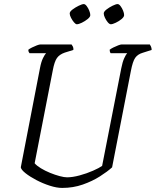

<svg xmlns="http://www.w3.org/2000/svg" viewBox="-20 -922 764 942"><path d="M285 0Q258 0 224 -11Q190 -22 158.5 -38.5Q127 -55 105.5 -72Q84 -89 82 -101L176 -587Q182 -619 191 -637Q200 -655 206 -661H125Q123 -663 121 -667Q119 -671 119 -678Q125 -683 137 -689Q149 -695 161 -699.5Q173 -704 179 -704H331Q334 -700 337.5 -693.5Q341 -687 340 -677L298 -664Q272 -655 259.5 -637.5Q247 -620 239 -577L150 -121Q160 -109 180.5 -96.5Q201 -84 225.5 -74Q250 -64 272.5 -58Q295 -52 309 -52Q336 -52 371 -61.5Q406 -71 436.5 -84.5Q467 -98 481 -108L575 -587Q581 -618 589.5 -636.5Q598 -655 604 -661H523Q518 -667 518 -678Q524 -683 536 -689Q548 -695 560 -699.5Q572 -704 577 -704H715Q717 -701 720.5 -694Q724 -687 724 -677L680 -663Q656 -656 643.5 -638.5Q631 -621 622 -573L530 -101Q507 -80 470 -56.5Q433 -33 386 -16.5Q339 0 285 0ZM524 -803Q517 -803 509 -812.5Q501 -822 495 -834.5Q489 -847 489 -856Q489 -865 502.5 -875.5Q516 -886 532.5 -894Q549 -902 557 -902Q564 -902 571.5 -892Q579 -882 584 -869.5Q589 -857 589 -848Q589 -839 576.5 -828.5Q564 -818 548 -810.5Q532 -803 524 -803ZM357 -803Q351 -803 343 -812.5Q335 -822 328.5 -834.5Q322 -847 322 -856Q322 -865 336 -875.5Q350 -886 366.5 -894Q383 -902 391 -902Q398 -902 405.5 -892Q413 -882 418 -869.5Q423 -857 423 -848Q423 -839 410 -828.5Q397 -818 381.5 -810.5Q366 -803 357 -803Z"/></svg>

Font: Texturina 72pt 72pt ExtraLight
Style: Italic
Weight: 200
Italic angle: -11°
Designer: Guillermo Torres Carreño
Foundry: Omnibus-Type
Version: Version 1.002; ttfautohint (v1.8.3)